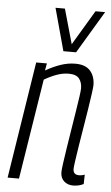

<svg xmlns="http://www.w3.org/2000/svg" viewBox="-56 -827 507 875"><g transform="rotate(5 197.5 -390.0)"><path d="M96 -534H145L139 -501Q172 -520 206 -532Q240 -544 275 -544Q321 -544 343 -519Q365 -494 365 -453Q365 -445 361 -415.5Q357 -386 350.5 -344.5Q344 -303 336.5 -258Q329 -213 322.5 -172Q316 -131 312 -102.5Q308 -74 308 -66Q308 -39 335 -39Q340 -39 346.5 -40Q353 -41 361 -44L360 -1Q348 5 336 7.5Q324 10 312 10Q287 10 270.5 -5Q254 -20 254 -46Q254 -56 258 -86Q262 -116 268.5 -157Q275 -198 282 -242.5Q289 -287 295.5 -327Q302 -367 306 -396Q310 -425 310 -434Q310 -461 296.5 -478.5Q283 -496 248 -496Q221 -496 192.5 -485.5Q164 -475 137 -459L64 0H12ZM389 -790 273 -596H215L162 -790H205L250 -631L345 -790Z"/></g></svg>

Font: Georama SemiCondensed Light
Style: Italic
Weight: 300
Width: 4
Italic angle: -9°
Designer: Jean-Baptiste Levee
Foundry: Production Type
Version: Version 1.000